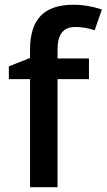

<svg xmlns="http://www.w3.org/2000/svg" viewBox="-20 -785 447 805"><path d="M353 -540H221.2V-575.2C221.2 -639.6 243.7 -671.9 295.9 -671.9C321.8 -671.9 348.6 -667.5 377 -658.2L407.2 -745.1C368.2 -758.3 328.6 -765.1 288.1 -765.1C165 -765.1 106 -704.6 106 -577.1V-542L17.1 -506.8V-453.1H106V0H221.2V-453.1H353Z"/></svg>

Font: Sahel SemiBold
Style: Bold
Weight: 600
Foundry: Saber Rastikerdar (saber.rastikerdar@gmail.com)
Version: Version 3.4.0